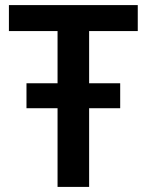

<svg xmlns="http://www.w3.org/2000/svg" viewBox="-20 -734 576 754"><path d="M206 0V-309H84V-407H206V-612H15V-714H521V-612H330V-407H452V-309H330V0Z"/></svg>

Font: Noto Sans Display Medium
Style: Regular
Weight: 500
Designer: Monotype Design Team
Foundry: Monotype Imaging Inc.
Version: Version 1.900